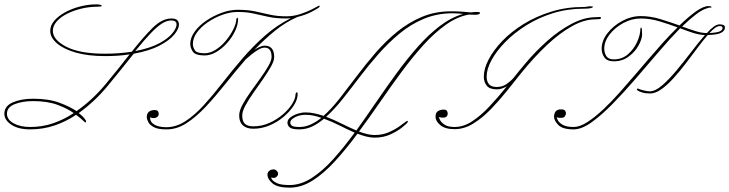

<svg xmlns="http://www.w3.org/2000/svg" viewBox="-45 -586 3354 883"><path d="M399 -566Q408 -566 415.5 -564Q423 -562 423 -559Q423 -555 401 -555Q366 -555 330 -546.5Q294 -538 264 -523Q234 -508 216 -487.5Q198 -467 198 -444Q198 -403 260 -371Q322 -339 437 -339Q473 -339 503.5 -341.5Q534 -344 561 -348Q611 -412 655.5 -456.5Q700 -501 743 -501Q763 -501 770.5 -493Q778 -485 778 -473Q778 -453 756 -426.5Q734 -400 688 -376Q642 -352 570 -339Q512 -266 451.5 -192.5Q391 -119 317 -66Q334 -53 341.5 -43.5Q349 -34 350 -32Q353 -23 347 -23Q346 -23 343 -26Q329 -40 305 -58Q259 -27 206 -9Q153 9 94 9Q39 9 7 -12.5Q-25 -34 -25 -63Q-25 -98 13.5 -115Q52 -132 107 -132Q179 -132 228.5 -113.5Q278 -95 307 -75Q380 -126 439.5 -197.5Q499 -269 551 -336Q526 -332 498 -330Q470 -328 438 -328Q359 -328 302.5 -344.5Q246 -361 216 -387.5Q186 -414 186 -444Q186 -469 205 -491Q224 -513 255.5 -530Q287 -547 324.5 -556.5Q362 -566 399 -566ZM577 -351Q648 -365 689.5 -388Q731 -411 749 -434.5Q767 -458 767 -473Q767 -492 743 -492Q723 -492 701 -478.5Q679 -465 649.5 -434.5Q620 -404 577 -351ZM94 -2Q150 -2 200.5 -19.5Q251 -37 294 -66Q265 -87 219 -104Q173 -121 107 -121Q58 -121 22.5 -107Q-13 -93 -13 -63Q-13 -36 17.5 -19Q48 -2 94 -2Z M1172 -376Q1216 -376 1216 -324Q1216 -306 1201 -279.5Q1186 -253 1164.5 -222Q1143 -191 1121 -160Q1099 -129 1084 -101.5Q1069 -74 1069 -55Q1069 -28 1081.5 -16.5Q1094 -5 1120 -5Q1159 -5 1193.5 -20.5Q1228 -36 1255.5 -59.5Q1283 -83 1298.5 -108Q1314 -133 1314 -152Q1314 -155 1316.5 -158.5Q1319 -162 1320 -162Q1324 -162 1324 -151Q1323 -127 1305.5 -100Q1288 -73 1259 -48.5Q1230 -24 1194 -9Q1158 6 1120 6Q1089 6 1072 -9.5Q1055 -25 1055 -55Q1055 -76 1070 -104Q1085 -132 1107.5 -163.5Q1130 -195 1152 -225.5Q1174 -256 1189 -282Q1204 -308 1204 -324Q1204 -367 1172 -367Q1159 -367 1143 -357.5Q1127 -348 1111.5 -335.5Q1096 -323 1085 -313Q1036 -256 991 -199.5Q946 -143 902 -96Q858 -49 813.5 -20Q769 9 722 9H719Q682 9 663 -1Q644 -11 637 -24.5Q630 -38 630 -47Q630 -64 640 -72Q650 -80 666 -80Q685 -80 685 -62Q685 -54 678.5 -48.5Q672 -43 663 -43Q653 -43 649 -45Q645 -47 645 -47Q645 -24 665.5 -12.5Q686 -1 720 -1Q765 -1 807.5 -28.5Q850 -56 892 -102Q934 -148 977.5 -204Q1021 -260 1069.5 -316.5Q1118 -373 1173 -421.5Q1228 -470 1292 -502Q1282 -501 1272 -501Q1224 -501 1189.5 -508.5Q1155 -516 1122.5 -523.5Q1090 -531 1048 -531Q1014 -531 978 -518Q942 -505 911 -484Q880 -463 861 -437Q842 -411 842 -384Q842 -369 851 -355Q860 -341 896 -341Q921 -341 946.5 -357Q972 -373 993 -398Q1014 -423 1027.5 -450Q1041 -477 1042 -498Q1044 -506 1047 -504Q1050 -502 1050 -498Q1050 -473 1036.5 -444Q1023 -415 1000 -389Q977 -363 950 -347Q923 -331 896 -331Q853 -331 841.5 -349Q830 -367 830 -384Q830 -412 850 -440Q870 -468 903 -490.5Q936 -513 974 -527Q1012 -541 1048 -541Q1095 -541 1129 -533.5Q1163 -526 1196.5 -518.5Q1230 -511 1272 -511Q1304 -511 1335 -521Q1366 -531 1388.5 -542.5Q1411 -554 1416 -557Q1421 -560 1423 -560Q1428 -560 1423 -553Q1419 -548 1389.5 -532.5Q1360 -517 1323 -508Q1268 -484 1219 -444Q1170 -404 1125 -357Q1137 -365 1149.5 -370.5Q1162 -376 1172 -376Z M2148 -531Q2163 -531 2163 -526Q2160 -518 2140 -518Q2129 -518 2111 -519Q2057 -509 2004.5 -471.5Q1952 -434 1901.5 -378Q1851 -322 1801.5 -255Q1752 -188 1703.5 -117.5Q1655 -47 1606 19Q1625 26 1643 30.5Q1661 35 1678 35Q1714 35 1743.5 22Q1773 9 1793.5 -6Q1814 -21 1822 -27Q1828 -32 1830 -29Q1832 -26 1828 -21Q1826 -18 1805.5 -1Q1785 16 1752 31.5Q1719 47 1678 47Q1659 47 1639.5 42Q1620 37 1599 29Q1548 98 1496.5 154.5Q1445 211 1393 244Q1341 277 1287 277Q1232 277 1208.5 257.5Q1185 238 1185 216Q1185 207 1193 200Q1201 193 1214 193Q1221 193 1227.5 199.5Q1234 206 1234 213Q1234 220 1228 226Q1222 232 1215 232Q1207 232 1204 231Q1201 230 1201 230Q1201 230 1205.5 238.5Q1210 247 1228 256Q1246 265 1287 265Q1338 265 1388 233Q1438 201 1487.5 146Q1537 91 1586 24Q1552 9 1516.5 -9Q1481 -27 1445 -40Q1418 -17 1390 -4Q1362 9 1332 9Q1298 9 1287.5 0Q1277 -9 1277 -22Q1277 -36 1291 -46.5Q1305 -57 1324 -63Q1343 -69 1360 -69Q1381 -69 1401.5 -64.5Q1422 -60 1443 -53Q1480 -86 1518 -134.5Q1556 -183 1596.5 -237Q1637 -291 1682.5 -343.5Q1728 -396 1780.5 -439Q1833 -482 1894.5 -508Q1956 -534 2029 -534Q2057 -534 2078.5 -532.5Q2100 -531 2121 -529Q2135 -531 2148 -531ZM2037 -525Q1966 -525 1905.5 -500Q1845 -475 1793.5 -432.5Q1742 -390 1696.5 -338.5Q1651 -287 1610.5 -233.5Q1570 -180 1531.5 -131.5Q1493 -83 1455 -49Q1491 -35 1526 -17.5Q1561 0 1594 14Q1639 -49 1685.5 -117Q1732 -185 1779.5 -250Q1827 -315 1876.5 -371Q1926 -427 1978 -466.5Q2030 -506 2085 -522Q2073 -523 2060.5 -524Q2048 -525 2037 -525ZM1290 -23Q1290 -12 1299 -7Q1308 -2 1333 -2Q1359 -2 1384 -13.5Q1409 -25 1433 -44Q1414 -51 1396 -54.5Q1378 -58 1360 -58Q1332 -58 1311 -46.5Q1290 -35 1290 -23Z M2668 -557Q2689 -557 2679.5 -551.5Q2670 -546 2639 -546Q2564 -546 2497 -525Q2430 -504 2374.5 -469Q2319 -434 2278.5 -392.5Q2238 -351 2215.5 -309.5Q2193 -268 2193 -234Q2193 -212 2203.5 -199Q2214 -186 2240 -186Q2265 -186 2284 -199Q2303 -212 2317 -228Q2330 -244 2343.5 -261Q2357 -278 2371 -294Q2417 -349 2471.5 -397.5Q2526 -446 2584 -476.5Q2642 -507 2696 -507Q2701 -507 2705.5 -507.5Q2710 -508 2713 -508Q2719 -508 2719 -504Q2719 -499 2710.5 -498Q2702 -497 2692 -497Q2642 -497 2585.5 -465.5Q2529 -434 2470 -378.5Q2411 -323 2352 -250Q2323 -214 2288 -170Q2253 -126 2213.5 -85Q2174 -44 2132 -18Q2090 8 2046 8Q2002 8 1980 -10.5Q1958 -29 1958 -49Q1958 -69 1970 -75.5Q1982 -82 1995 -82Q2008 -82 2011 -75Q2014 -68 2014 -65Q2014 -45 1993 -45Q1983 -45 1978 -46.5Q1973 -48 1973 -48Q1973 -48 1977.5 -36.5Q1982 -25 1998 -13.5Q2014 -2 2046 -2Q2086 -2 2125.5 -27.5Q2165 -53 2205 -95.5Q2245 -138 2286 -189Q2275 -183 2263.5 -179Q2252 -175 2240 -175Q2207 -175 2193.5 -192Q2180 -209 2180 -234Q2180 -270 2202.5 -313Q2225 -356 2266 -398.5Q2307 -441 2364 -476Q2421 -511 2490.5 -532.5Q2560 -554 2639 -554Q2650 -554 2655.5 -555.5Q2661 -557 2668 -557Z M2902 -512Q2947 -512 2992.5 -498Q3038 -484 3080 -469Q3120 -508 3155 -533Q3190 -558 3213 -558Q3227 -558 3227 -553Q3227 -550 3221.5 -551Q3216 -552 3207 -548Q3183 -541 3154 -518.5Q3125 -496 3092 -464Q3125 -452 3153.5 -443Q3182 -434 3206 -434Q3223 -453 3237.5 -463.5Q3252 -474 3265 -474Q3275 -474 3282 -471Q3289 -468 3289 -459Q3289 -445 3272 -435.5Q3255 -426 3210 -425Q3188 -400 3162.5 -365.5Q3137 -331 3109 -294.5Q3081 -258 3052.5 -226.5Q3024 -195 2996.5 -175.5Q2969 -156 2944 -156Q2924 -156 2907.5 -161Q2891 -166 2885 -172Q2883 -174 2884.5 -176.5Q2886 -179 2888 -179Q2899 -174 2916 -170Q2933 -166 2943 -166Q2969 -166 3001 -194Q3033 -222 3067.5 -263.5Q3102 -305 3135.5 -349Q3169 -393 3197 -425Q3174 -425 3145 -434Q3116 -443 3083 -456Q3036 -408 2983.5 -346.5Q2931 -285 2877.5 -223Q2824 -161 2772.5 -108.5Q2721 -56 2675.5 -23.5Q2630 9 2593 9Q2542 9 2522.5 -11.5Q2503 -32 2503 -49Q2503 -63 2510 -73Q2517 -83 2536 -83Q2550 -83 2554 -76.5Q2558 -70 2558 -65Q2558 -62 2554 -53Q2550 -44 2535 -44Q2523 -44 2519 -45.5Q2515 -47 2515 -48Q2515 -43 2521 -32Q2527 -21 2544 -11.5Q2561 -2 2593 -2Q2621 -2 2655.5 -24Q2690 -46 2728.5 -82Q2767 -118 2805 -161Q2843 -204 2879 -246Q2905 -276 2936.5 -313Q2968 -350 3002.5 -388.5Q3037 -427 3071 -460Q3031 -475 2987.5 -488Q2944 -501 2902 -501Q2860 -501 2821.5 -480Q2783 -459 2758.5 -427.5Q2734 -396 2734 -362Q2734 -343 2743.5 -328Q2753 -313 2778 -313Q2816 -313 2843 -336.5Q2870 -360 2885 -393Q2900 -426 2900 -453Q2900 -459 2904 -459Q2906 -459 2907 -450Q2908 -441 2908 -428Q2908 -407 2892 -377.5Q2876 -348 2846.5 -326Q2817 -304 2778 -304Q2747 -304 2734.5 -322Q2722 -340 2722 -362Q2722 -399 2749 -433.5Q2776 -468 2817 -490Q2858 -512 2902 -512ZM3218 -434Q3254 -436 3266 -442Q3278 -448 3278 -458Q3278 -466 3264 -466Q3247 -466 3218 -434Z"/></svg>

Font: Kapakana Light
Style: Regular
Weight: 300
Designer: Kyosuke Nagai
Version: Version 1.000